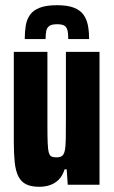

<svg xmlns="http://www.w3.org/2000/svg" viewBox="-20 -709 438 737"><path d="M131 8Q100 8 80.5 -1.5Q61 -11 50.5 -32Q40 -53 36.5 -86Q33 -119 33 -166V-510H162V-229Q162 -186 163 -160.5Q164 -135 167.5 -123Q171 -111 178 -108Q185 -105 197 -105Q210 -105 217.5 -110Q225 -115 228.5 -130Q232 -145 232.5 -175.5Q233 -206 233 -257V-510H362V0H240L236 -59H228Q220 -34 205.5 -19.5Q191 -5 172 1.5Q153 8 131 8ZM199 -689Q239 -689 263.5 -679.5Q288 -670 300.5 -652.5Q313 -635 317.5 -611.5Q322 -588 322 -559H242Q242 -578 239.5 -590.5Q237 -603 228.5 -609.5Q220 -616 199 -616Q179 -616 169.5 -609.5Q160 -603 157.5 -590Q155 -577 155 -559H75Q75 -588 79 -611.5Q83 -635 95.5 -652.5Q108 -670 133 -679.5Q158 -689 199 -689Z"/></svg>

Font: Saira ExtraCondensed ExtraBold
Style: Regular
Weight: 800
Width: 2
Designer: Hector Gatti with collaboration of the Omnibus-Type team
Foundry: Omnibus-Type
Version: Version 1.101